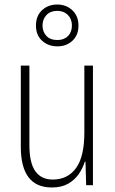

<svg xmlns="http://www.w3.org/2000/svg" viewBox="-20 -819 507 849"><path d="M391 -529V0H361L358 -104H355Q346 -75 328 -49Q310 -23 281 -6.5Q252 10 209 10Q72 10 72 -170V-529H110V-178Q110 -98 136.5 -61.5Q163 -25 213 -25Q279 -25 316 -75.5Q353 -126 353 -233V-529ZM234 -614Q194 -614 166.5 -638.5Q139 -663 139 -706Q139 -749 166 -774Q193 -799 233 -799Q273 -799 300 -773.5Q327 -748 327 -706Q327 -664 300.5 -639Q274 -614 234 -614ZM234 -642Q263 -642 280.5 -659.5Q298 -677 298 -706Q298 -735 280 -753Q262 -771 233 -771Q203 -771 185.5 -752.5Q168 -734 168 -706Q168 -679 185 -660.5Q202 -642 234 -642Z"/></svg>

Font: Noto Sans Gujarati UI Condensed ExtraLight
Style: Regular
Weight: 200
Width: 3
Designer: Jelle Bosma - Monotype Design Team, Universal Thirst
Foundry: Monotype Imaging Inc.
Version: Version 2.106; ttfautohint (v1.8.4.7-5d5b)